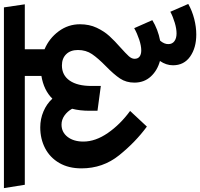

<svg xmlns="http://www.w3.org/2000/svg" viewBox="-80 -690 1025 983"><g transform="rotate(-90 432.5 -198.5)"><path d="M747.1 293.9Q679.2 293.9 634.5 262.5Q589.8 231 589.8 174.8Q589.8 139.6 611.8 107.9Q563 94.7 532 60.8Q501 26.9 501 -22.9Q501 -64.9 522 -96.4Q543 -127.9 585 -168.9Q626 -209 647 -240Q668 -271 668 -312Q668 -350.1 646.5 -372.1Q625 -394 588.9 -394Q539.1 -394 511.5 -354.5Q483.9 -314.9 483.9 -242.2V-194.8L356.9 -211.9V-252Q356.9 -302.7 367.2 -341.8Q354 -365.7 332.5 -380.9Q311 -396 286.1 -396Q247.1 -396 223.1 -365Q199.2 -334 199.2 -284.2Q199.2 -222.2 243.2 -158.7Q287.1 -95.2 356 -44.9L275.9 41Q196.8 -17.1 129.4 -100.6Q62 -184.1 62 -293.9Q62 -359.9 89.6 -407.5Q117.2 -455.1 165 -480Q212.9 -504.9 272 -504.9Q314.9 -504.9 353.5 -488.5Q392.1 -472.2 418.9 -442.9Q461.9 -486.8 535.2 -499V-584H-22L-39.1 -690.9H886.2L901.9 -584H671.9V-482.9Q728 -459 763.9 -410.4Q799.8 -361.8 799.8 -301.8Q799.8 -253.9 782 -216.1Q764.2 -178.2 739.5 -151.1Q714.8 -124 679.2 -92.8Q650.4 -66.9 636.7 -52Q623 -37.1 623 -22Q623 -4.9 634.5 3.7Q646 12.2 666 12.2Q689.9 12.2 721.4 1.7Q752.9 -8.8 779.8 -23.9L820.8 68.8Q773.9 97.7 715.8 108.9Q697.8 129.9 698.2 150.9Q698.2 170.9 713.1 181.9Q728 192.9 752.9 192.9Q776.9 192.9 807.4 183.8Q837.9 174.8 863.8 161.1L903.8 252.9Q868.2 272.9 827.1 283.4Q786.1 293.9 747.1 293.9Z"/></g></svg>

Font: Kadwa
Style: Bold
Weight: 700
Designer: Sol Matas
Foundry: Sol Matas
Version: Version 1.001;PS 001.000;hotconv 1.0.70;makeotf.lib2.5.58329